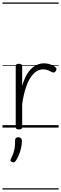

<svg xmlns="http://www.w3.org/2000/svg" viewBox="-20 -1030 493 1550"><path d="M132 15Q119 15 113 10.5Q107 6 107 -4V-496Q107 -506 113 -510.5Q119 -515 132 -515Q146 -515 152.5 -510.5Q159 -506 159 -496V-336Q174 -389 194.5 -424.5Q215 -460 238.5 -480.5Q262 -501 286.5 -510Q311 -519 334 -519Q362 -519 388.5 -509.5Q415 -500 430 -485Q436 -480 436 -473Q436 -466 430 -457Q425 -448 417.5 -445.5Q410 -443 401 -447Q389 -454 370 -462Q351 -470 328 -470Q301 -470 275.5 -454.5Q250 -439 227.5 -405.5Q205 -372 187.5 -318.5Q170 -265 159 -189V-4Q159 6 152.5 10.5Q146 15 132 15ZM77 278Q66 274 64.5 267.5Q63 261 70 248Q82 223 89 203Q96 183 99 160Q102 137 102 102Q102 91 108 84.5Q114 78 127 78Q142 78 149.5 86Q157 94 157 106Q157 133 151 161Q145 189 134.5 215.5Q124 242 109 266Q102 276 95 279.5Q88 283 77 278ZM0 490H453V500H0ZM0 -20H453V0H0ZM0 -505H453V-500H0ZM0 -1010H453V-1000H0Z"/></svg>

Font: Playwrite PE Guides
Style: Regular
Weight: 400
Designer: Veronika Burian, José Scaglione
Foundry: TypeTogether
Version: Version 1.003